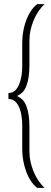

<svg xmlns="http://www.w3.org/2000/svg" viewBox="-20 -763 247 933"><path d="M161 150Q145 138 131.5 118.5Q118 99 108.5 74Q99 49 93.5 20.5Q88 -8 88 -37V-152Q88 -186 81.5 -215.5Q75 -245 60 -263.5Q45 -282 21 -282V-311Q45 -311 59.5 -329.5Q74 -348 81 -378Q88 -408 88 -441V-556Q88 -586 93.5 -614.5Q99 -643 108.5 -667.5Q118 -692 131.5 -711.5Q145 -731 161 -743H197Q181 -729 167.5 -709Q154 -689 144 -665.5Q134 -642 128.5 -617Q123 -592 123 -568V-447Q123 -387 109.5 -349Q96 -311 66 -299V-294Q96 -282 109.5 -244Q123 -206 123 -146V-25Q123 -1 128.5 24Q134 49 144 72.5Q154 96 167.5 116Q181 136 197 150Z"/></svg>

Font: Saira ExtraCondensed Thin
Style: Regular
Weight: 250
Width: 2
Designer: Hector Gatti with collaboration of the Omnibus-Type team
Foundry: Omnibus-Type
Version: Version 1.101